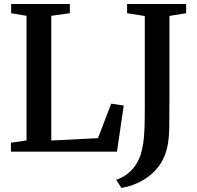

<svg xmlns="http://www.w3.org/2000/svg" viewBox="-20 -763 993 966"><path d="M35 0V-45L113.5 -56.5V-683.5L36 -696.5V-743H331.5V-696.5L238 -683.5V-56L473 -68L539.5 -241.5L602.5 -232L568.5 0ZM564.5 141.5Q591.5 133 615.5 116Q639.5 99 658.5 73Q677.5 47 688.5 12.5Q696 -12 700.5 -41.5Q705 -71 706.8 -113.8Q708.5 -156.5 708.5 -221V-682.5L619.5 -696.5V-743H916.5V-696.5L832.5 -683V-270Q832.5 -186 831.5 -122.5Q830.5 -59 820.5 -18Q807.5 37.5 774.5 79Q741.5 120.5 694 146.8Q646.5 173 591 182.5Z"/></svg>

Font: Merriweather 48pt SemiBold
Style: Regular
Weight: 600
Version: Version 2.100